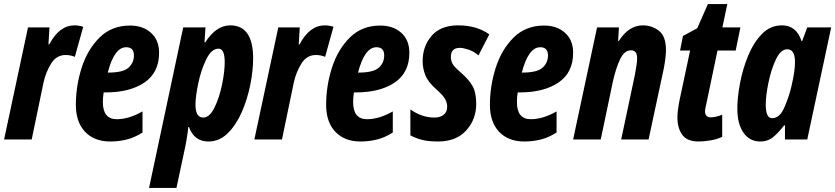

<svg xmlns="http://www.w3.org/2000/svg" viewBox="-29 -682 4085 939"><path d="M126 0 184 -279Q195 -329 221 -371Q247 -413 292 -413Q316 -413 337 -404L378 -551Q356 -558 336 -558Q261 -558 212 -465H208L213 -548H108L-9 0Z M668 -34V-137Q601 -99 542 -99Q474 -99 474 -183Q474 -207 478 -230H487Q606 -230 677.5 -278.5Q749 -327 749 -424Q749 -486 709.5 -521.5Q670 -557 607 -557Q517 -557 458 -498.5Q399 -440 370.5 -351Q342 -262 342 -169Q342 -85 387 -37.5Q432 10 510 10Q551 10 590 0.5Q629 -9 668 -34ZM588 -451Q626 -451 626 -411Q626 -375 599.5 -351Q573 -327 501 -327H498Q530 -451 588 -451Z M927 -170Q927 -209 940.5 -274Q954 -339 979.5 -391.5Q1005 -444 1040 -444Q1070 -444 1070 -378Q1070 -332 1057 -268.5Q1044 -205 1020 -156Q996 -107 965 -107Q927 -107 927 -170ZM834 237 878 31Q881 15 885 -9Q889 -33 892 -61H895Q921 10 990 10Q1044 10 1085 -30.5Q1126 -71 1153.5 -134Q1181 -197 1195 -267Q1209 -337 1209 -396Q1209 -558 1097 -558Q1028 -558 975 -475H971L976 -548H867L700 237Z M1350 0 1408 -279Q1419 -329 1445 -371Q1471 -413 1516 -413Q1540 -413 1561 -404L1602 -551Q1580 -558 1560 -558Q1485 -558 1436 -465H1432L1437 -548H1332L1215 0Z M1892 -34V-137Q1825 -99 1766 -99Q1698 -99 1698 -183Q1698 -207 1702 -230H1711Q1830 -230 1901.5 -278.5Q1973 -327 1973 -424Q1973 -486 1933.5 -521.5Q1894 -557 1831 -557Q1741 -557 1682 -498.5Q1623 -440 1594.5 -351Q1566 -262 1566 -169Q1566 -85 1611 -37.5Q1656 10 1734 10Q1775 10 1814 0.5Q1853 -9 1892 -34ZM1812 -451Q1850 -451 1850 -411Q1850 -375 1823.5 -351Q1797 -327 1725 -327H1722Q1754 -451 1812 -451Z M2300 -174Q2300 -231 2281 -263Q2262 -295 2225 -327Q2192 -355 2184 -370.5Q2176 -386 2176 -404Q2176 -448 2220 -448Q2236 -448 2262 -439.5Q2288 -431 2311 -411L2364 -514Q2302 -558 2212 -558Q2126 -558 2082 -507Q2038 -456 2038 -383Q2038 -347 2051.5 -313.5Q2065 -280 2106 -244Q2139 -215 2148.5 -196.5Q2158 -178 2158 -160Q2158 -134 2140.5 -120.5Q2123 -107 2096 -107Q2034 -107 1978 -147V-20Q2004 -6 2035 2Q2066 10 2114 10Q2202 10 2251 -44Q2300 -98 2300 -174Z M2693 -34V-137Q2626 -99 2567 -99Q2499 -99 2499 -183Q2499 -207 2503 -230H2512Q2631 -230 2702.5 -278.5Q2774 -327 2774 -424Q2774 -486 2734.5 -521.5Q2695 -557 2632 -557Q2542 -557 2483 -498.5Q2424 -440 2395.5 -351Q2367 -262 2367 -169Q2367 -85 2412 -37.5Q2457 10 2535 10Q2576 10 2615 0.5Q2654 -9 2693 -34ZM2613 -451Q2651 -451 2651 -411Q2651 -375 2624.5 -351Q2598 -327 2526 -327H2523Q2555 -451 2613 -451Z M2909 0 2969 -286Q2984 -352 3004.5 -394Q3025 -436 3057 -436Q3087 -436 3087 -397Q3087 -382 3083.5 -360Q3080 -338 3076 -316L3009 0H3143L3218 -350Q3228 -405 3228 -437Q3228 -505 3193.5 -531.5Q3159 -558 3115 -558Q3046 -558 2997 -481H2994L2998 -548H2891L2774 0Z M3503 -13V-121Q3487 -114 3471 -111Q3455 -108 3448 -108Q3419 -108 3419 -138Q3419 -145 3421 -154Q3423 -163 3425 -172L3480 -435H3569L3592 -548H3504L3528 -662H3433L3381 -544L3311 -506L3297 -435H3346L3294 -190Q3284 -140 3284 -107Q3284 -56 3307.5 -23Q3331 10 3388 10Q3413 10 3446 4.5Q3479 -1 3503 -13Z M3716 -170Q3716 -213 3729 -277Q3742 -341 3765.5 -391Q3789 -441 3821 -441Q3859 -441 3859 -379Q3859 -358 3855.5 -331Q3852 -304 3841 -257Q3829 -207 3806.5 -155.5Q3784 -104 3747 -104Q3716 -104 3716 -170ZM3806 -69H3810V0H3919L4036 -548H3919L3894 -481H3891Q3866 -558 3795 -558Q3738 -558 3697 -515.5Q3656 -473 3629.5 -408.5Q3603 -344 3590 -274.5Q3577 -205 3577 -151Q3577 -76 3607 -33Q3637 10 3689 10Q3727 10 3753.5 -12.5Q3780 -35 3806 -69Z"/></svg>

Font: Noto Sans UI Condensed ExtraBold
Style: Italic
Weight: 800
Width: 3
Designer: Monotype Design Team
Foundry: Monotype Imaging Inc.
Version: 1.001